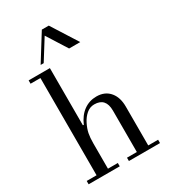

<svg xmlns="http://www.w3.org/2000/svg" viewBox="-229 -1063 1026 1169"><g transform="rotate(-30 284.5 -479.0)"><path d="M148.4 -775.4 262.2 -958H311L426.8 -775.4H348.6L258.8 -917.5L169.9 -775.4ZM38.1 0V-23.4H107.4V-707H38.1V-730.5H187.5V-329.1L193.4 -327.6Q216.8 -382.3 256.1 -410.9Q295.4 -439.5 345.7 -439.5Q406.2 -439.5 439.9 -397.9Q470.7 -359.9 470.7 -296.9V-23.4H540V0H321.3V-23.4H390.6V-314.5Q390.6 -404.3 310.5 -404.3Q279.3 -404.3 254.9 -383.3Q230.5 -362.3 214.8 -330.6Q198.7 -298.3 193.1 -270Q187.5 -241.7 187.5 -201.2V-23.4H256.8V0Z"/></g></svg>

Font: Theano Didot
Style: Regular
Weight: 400
Designer: Alexey Kryukov
Version: Version 2.0